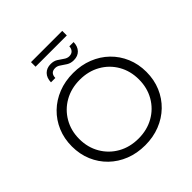

<svg xmlns="http://www.w3.org/2000/svg" viewBox="-249 -1149 1338 1338"><g transform="rotate(-45 419.5 -480.5)"><path d="M420 6Q340 6 273 -20.5Q206 -47 156.5 -95Q107 -143 79.5 -208Q52 -273 52 -350Q52 -427 79.5 -492Q107 -557 156.5 -605Q206 -653 273 -679.5Q340 -706 420 -706Q499 -706 566 -679.5Q633 -653 682.5 -605Q732 -557 759.5 -492Q787 -427 787 -350Q787 -273 759.5 -208Q732 -143 682.5 -95Q633 -47 566 -20.5Q499 6 420 6ZM420 -60Q504 -60 570.5 -97.5Q637 -135 675 -201Q713 -267 713 -350Q713 -433 675 -499Q637 -565 570.5 -602.5Q504 -640 420 -640Q335 -640 268.5 -602.5Q202 -565 163.5 -499Q125 -433 125 -350Q125 -267 163.5 -201Q202 -135 268.5 -97.5Q335 -60 420 -60ZM487 -765Q457 -765 435 -778.5Q413 -792 394.5 -805.5Q376 -819 356 -819Q309 -819 308 -769H265Q266 -812 290 -836.5Q314 -861 354 -861Q384 -861 405.5 -847.5Q427 -834 445.5 -820.5Q464 -807 484 -807Q507 -807 519.5 -820.5Q532 -834 533 -856H575Q574 -814 550.5 -789.5Q527 -765 487 -765ZM266 -922V-967H574V-922Z"/></g></svg>

Font: Montserrat
Style: Regular
Weight: 400
Designer: Julieta Ulanovsky
Foundry: Julieta Ulanovsky
Version: Version 9.000; ttfautohint (v1.8.4.7-5d5b)